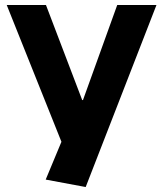

<svg xmlns="http://www.w3.org/2000/svg" viewBox="-20 -560 657 773"><path d="M164 163 251 -46 237 35 7 -540H165L311 -157H314L452 -540H610L325 193Z"/></svg>

Font: Pathway Extreme 28pt
Style: Bold
Weight: 700
Designer: Eduardo Rodriguez Tunni
Foundry: Eduardo Rodriguez Tunni
Version: Version 1.001;gftools[0.9.26]